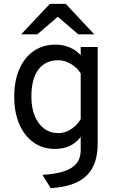

<svg xmlns="http://www.w3.org/2000/svg" viewBox="-20 -752 603 985"><path d="M240 213 198 145Q266 141 309.2 126.5Q352.5 112 373.2 85.5Q394 59 394 19V-50Q348 12 262 12Q199 12 152 -21.5Q105 -55 79 -115.2Q53 -175.5 53 -256Q53 -337.5 79.2 -397.5Q105.5 -457.5 153 -490.2Q200.5 -523 265 -523Q303.5 -523 337.2 -508.8Q371 -494.5 394 -469V-511H481V-14Q481 40.5 466.5 81.8Q452 123 422 151Q392 179 346.8 194.2Q301.5 209.5 240 213ZM280 -69Q313 -69 344.2 -89Q375.5 -109 394 -141V-375Q377 -404.5 344.2 -423.8Q311.5 -443 280 -443Q212.5 -443 176.8 -395Q141 -347 141 -256Q141 -199 158.2 -157Q175.5 -115 206.8 -92Q238 -69 280 -69ZM88.5 -576 235.5 -732H317.5L463.5 -576H381.5L276.5 -666L171.5 -576Z"/></svg>

Font: Undotted
Style: Regular
Weight: 400
Designer: Delve Withrington, Dave Bailey, Thomas Jockin
Foundry: Delve Fonts LLC
Version: Version 4.000